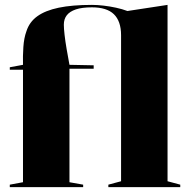

<svg xmlns="http://www.w3.org/2000/svg" viewBox="-20 -765 775 785"><path d="M20 0V-10L74 -20V-480H20V-490L74 -500Q73 -535 75.5 -572.5Q78 -610 88 -637Q100 -675 132.5 -698.5Q165 -722 220 -733.5Q275 -745 356 -745Q378 -745 403.5 -742Q429 -739 454.5 -733.5Q480 -728 501 -720L665 -745V-24L717 -10V0H423V-10L475 -24V-621Q475 -650 467.5 -671.5Q460 -693 445.5 -707Q431 -721 408.5 -728Q386 -735 356 -735Q315 -735 290 -726.5Q265 -718 253 -702.5Q241 -687 241 -664Q241 -649 244 -622.5Q247 -596 252.5 -564Q258 -532 264 -500L363 -498V-484H264V-20L320 -10V0Z"/></svg>

Font: Kalnia SemiBold
Style: Regular
Weight: 600
Designer: Frida Medrano
Foundry: Frida Medrano
Version: Version 1.105